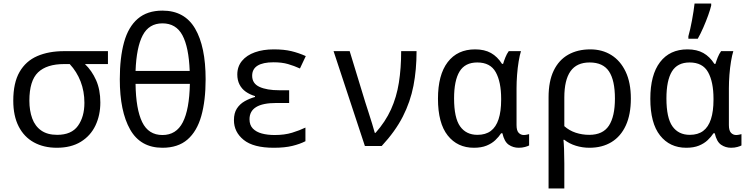

<svg xmlns="http://www.w3.org/2000/svg" viewBox="-20 -825 4240 1085"><path d="M301 10Q227 10 171.5 -20.5Q116 -51 85.5 -110.5Q55 -170 55 -256Q55 -357 90.5 -418.5Q126 -480 190.5 -508Q255 -536 343 -536H590V-463H460Q499 -426 523 -372Q547 -318 547 -246Q547 -174 519.5 -116Q492 -58 437 -24Q382 10 301 10ZM303 -63Q384 -63 420.5 -114Q457 -165 457 -244Q457 -309 435.5 -364.5Q414 -420 374 -463H343Q244 -463 195 -416Q146 -369 146 -256Q146 -200 162 -156Q178 -112 213 -87.5Q248 -63 303 -63Z M898 10Q774 10 715.5 -93Q657 -196 657 -377Q657 -499 681 -586Q705 -673 758.5 -719Q812 -765 898 -765Q1023 -765 1082.5 -663.5Q1142 -562 1142 -377Q1142 -256 1117.5 -169.5Q1093 -83 1039.5 -36.5Q986 10 898 10ZM898 -62Q976 -62 1013 -134Q1050 -206 1053 -351H746Q748 -208 783.5 -135Q819 -62 898 -62ZM1052 -424Q1047 -558 1011 -625.5Q975 -693 898 -693Q822 -693 786.5 -625.5Q751 -558 746 -424Z M1527 10Q1412 10 1357 -34.5Q1302 -79 1302 -146Q1302 -186 1318.5 -211.5Q1335 -237 1362 -252.5Q1389 -268 1421 -277V-282Q1391 -291 1368.5 -307Q1346 -323 1333.5 -347.5Q1321 -372 1321 -404Q1321 -449 1347.5 -481Q1374 -513 1420.5 -529.5Q1467 -546 1527 -546Q1585 -546 1626.5 -536Q1668 -526 1708 -508L1675 -438Q1642 -453 1607.5 -463Q1573 -473 1526 -473Q1466 -473 1435.5 -454Q1405 -435 1405 -397Q1405 -353 1446.5 -334Q1488 -315 1558 -315H1614V-243H1541Q1465 -243 1427.5 -220Q1390 -197 1390 -151Q1390 -118 1409 -98.5Q1428 -79 1460 -70.5Q1492 -62 1532 -62Q1588 -62 1630.5 -75Q1673 -88 1706 -104V-27Q1675 -11 1632 -0.5Q1589 10 1527 10Z M2042 0 1865 -536H1956L2044 -248Q2052 -224 2062.5 -190.5Q2073 -157 2083 -125.5Q2093 -94 2098 -74H2102Q2158 -137 2189.5 -206.5Q2221 -276 2234 -357.5Q2247 -439 2247 -536H2334Q2334 -431 2316.5 -340.5Q2299 -250 2256.5 -166.5Q2214 -83 2137 0Z M2658 10Q2565 10 2510 -59.5Q2455 -129 2455 -267Q2455 -402 2510 -474Q2565 -546 2665 -546Q2718 -546 2754.5 -525.5Q2791 -505 2817 -464H2823Q2828 -481 2836 -501Q2844 -521 2855 -536H2924Q2917 -514 2911 -478Q2905 -442 2902 -402Q2899 -362 2899 -326V-118Q2899 -87 2911 -74.5Q2923 -62 2940 -62Q2948 -62 2957 -64Q2966 -66 2970 -67V-3Q2963 1 2947 5.5Q2931 10 2911 10Q2880 10 2855 -7Q2830 -24 2819 -72H2812Q2799 -52 2779 -33Q2759 -14 2729.5 -2Q2700 10 2658 10ZM2678 -63Q2724 -63 2753.5 -85Q2783 -107 2797.5 -151.5Q2812 -196 2812 -261V-267Q2812 -362 2781.5 -417Q2751 -472 2677 -472Q2608 -472 2577 -421Q2546 -370 2546 -269Q2546 -159 2580 -111Q2614 -63 2678 -63Z M3080 -275Q3080 -366 3109 -426Q3138 -486 3191 -516Q3244 -546 3316 -546Q3383 -546 3434.5 -514Q3486 -482 3515.5 -420Q3545 -358 3545 -268Q3545 -178 3516.5 -116Q3488 -54 3435.5 -22Q3383 10 3311 10Q3271 10 3234 -1.5Q3197 -13 3169 -35H3164Q3166 -19 3167.5 17Q3169 53 3169 98V240H3080ZM3310 -63Q3387 -63 3421 -115Q3455 -167 3455 -268Q3455 -371 3421.5 -421.5Q3388 -472 3312 -472Q3239 -472 3204 -422.5Q3169 -373 3169 -274V-112Q3197 -87 3233.5 -75Q3270 -63 3310 -63Z M3858 10Q3765 10 3710 -59.5Q3655 -129 3655 -267Q3655 -402 3710 -474Q3765 -546 3865 -546Q3918 -546 3954.5 -525.5Q3991 -505 4017 -464H4023Q4028 -481 4036 -501Q4044 -521 4055 -536H4124Q4117 -514 4111 -478Q4105 -442 4102 -402Q4099 -362 4099 -326V-118Q4099 -87 4111 -74.5Q4123 -62 4140 -62Q4148 -62 4157 -64Q4166 -66 4170 -67V-3Q4163 1 4147 5.5Q4131 10 4111 10Q4080 10 4055 -7Q4030 -24 4019 -72H4012Q3999 -52 3979 -33Q3959 -14 3929.5 -2Q3900 10 3858 10ZM3878 -63Q3924 -63 3953.5 -85Q3983 -107 3997.5 -151.5Q4012 -196 4012 -261V-267Q4012 -362 3981.5 -417Q3951 -472 3877 -472Q3808 -472 3777 -421Q3746 -370 3746 -269Q3746 -159 3780 -111Q3814 -63 3878 -63ZM3870 -620Q3875 -638 3880.5 -661.5Q3886 -685 3890.5 -710.5Q3895 -736 3899 -760.5Q3903 -785 3905 -805H3999V-794Q3994 -772 3982 -738.5Q3970 -705 3954.5 -669.5Q3939 -634 3923 -606H3870Z"/></svg>

Font: Noto Sans Mono
Style: Regular
Weight: 400
Designer: Monotype Design Team
Foundry: Monotype Imaging Inc.
Version: Version 2.014